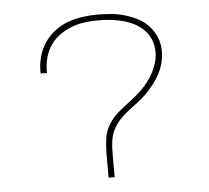

<svg xmlns="http://www.w3.org/2000/svg" viewBox="-44 -585 688 632"><g transform="rotate(-5 300.0 -269.0)"><path d="M290 0V-80Q290 -104 293.5 -128.5Q297 -153 309.5 -174Q322 -195 340.5 -211Q359 -227 378.5 -241.5Q398 -256 416 -272.5Q434 -289 448 -309Q462 -329 471 -352Q480 -375 480 -400Q480 -420 472.5 -439Q465 -458 450.5 -472.5Q436 -487 417.5 -496Q399 -505 379.5 -510Q360 -515 340 -517Q320 -519 299 -519Q277 -519 255 -516Q233 -513 212.5 -505Q192 -497 173.5 -484Q155 -471 142.5 -452.5Q130 -434 124 -412.5Q118 -391 118 -369Q118 -367 118 -365Q118 -363 118 -361H97Q97 -363 97 -365.5Q97 -368 97 -370Q97 -394 104 -418.5Q111 -443 125 -463.5Q139 -484 159 -499Q179 -514 202 -522.5Q225 -531 250 -534.5Q275 -538 299 -538Q322 -538 345 -536Q368 -534 390 -527.5Q412 -521 432.5 -510.5Q453 -500 468.5 -483Q484 -466 492.5 -444.5Q501 -423 501 -400Q501 -380 496 -361Q491 -342 482 -325Q473 -308 461 -292.5Q449 -277 435 -263Q421 -249 405.5 -237.5Q390 -226 374.5 -214Q359 -202 345.5 -187.5Q332 -173 323.5 -155.5Q315 -138 312.5 -118.5Q310 -99 310 -80V0Z"/></g></svg>

Font: Iosevka Curly Thin Extended
Style: Regular
Weight: 100
Width: 7
Monospace: yes
Designer: Belleve Invis
Foundry: Belleve Invis
Version: Version 11.1.0; ttfautohint (v1.8.3)